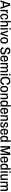

<svg xmlns="http://www.w3.org/2000/svg" viewBox="6372 -7136 775 13560"><g transform="rotate(90 6760.0 -355.5)"><path d="M4 0 238 -686H375L609 0H494L440 -163H168L114 0ZM197 -255H411L344 -463Q341 -472 336.5 -486.5Q332 -501 326.5 -518.5Q321 -536 316 -553.5Q311 -571 307 -586H301Q296 -568 289 -544.5Q282 -521 275.5 -499Q269 -477 264 -463Z M675 0V-526H756L764 -446H770Q779 -472 793 -492.5Q807 -513 827.5 -525.5Q848 -538 877 -538Q890 -538 900.5 -536Q911 -534 917 -531V-435H884Q857 -435 836.5 -425.5Q816 -416 801.5 -397.5Q787 -379 780 -351.5Q773 -324 773 -289V0Z M1164 12Q1092 12 1045 -17.5Q998 -47 975 -108Q952 -169 952 -263Q952 -359 976 -419.5Q1000 -480 1047.5 -509Q1095 -538 1166 -538Q1216 -538 1252 -525Q1288 -512 1312 -485.5Q1336 -459 1348 -420Q1360 -381 1360 -329H1260Q1260 -373 1250.5 -401Q1241 -429 1220 -442.5Q1199 -456 1164 -456Q1129 -456 1104 -438.5Q1079 -421 1066.5 -381.5Q1054 -342 1054 -277V-248Q1054 -190 1065.5 -150Q1077 -110 1102 -90Q1127 -70 1166 -70Q1201 -70 1222 -84Q1243 -98 1253.5 -126.5Q1264 -155 1264 -197H1360Q1360 -151 1348.5 -113Q1337 -75 1313 -47Q1289 -19 1252 -3.5Q1215 12 1164 12Z M1457 0V-723H1555V-465H1562Q1578 -489 1599 -505Q1620 -521 1646.5 -529.5Q1673 -538 1705 -538Q1749 -538 1782 -522Q1815 -506 1833.5 -470.5Q1852 -435 1852 -375V0H1752V-356Q1752 -381 1746.5 -399Q1741 -417 1730 -428Q1719 -439 1703 -444.5Q1687 -450 1667 -450Q1636 -450 1610.5 -433.5Q1585 -417 1570 -385.5Q1555 -354 1555 -308V0Z M1968 -619V-723H2066V-619ZM1968 0V-526H2066V0Z M2299 0 2135 -526H2239L2316 -258Q2321 -243 2327.5 -217Q2334 -191 2341 -163.5Q2348 -136 2353 -114H2358Q2363 -130 2369 -156.5Q2375 -183 2382 -211Q2389 -239 2395 -258L2472 -526H2571L2407 0Z M2838 12Q2765 12 2715 -17Q2665 -46 2640 -106.5Q2615 -167 2615 -263Q2615 -360 2640 -420.5Q2665 -481 2715 -509.5Q2765 -538 2838 -538Q2912 -538 2961.5 -509.5Q3011 -481 3036.5 -420.5Q3062 -360 3062 -263Q3062 -167 3036.5 -106.5Q3011 -46 2961.5 -17Q2912 12 2838 12ZM2838 -70Q2880 -70 2907 -89Q2934 -108 2946.5 -147.5Q2959 -187 2959 -249V-277Q2959 -340 2946.5 -379.5Q2934 -419 2907 -437.5Q2880 -456 2838 -456Q2796 -456 2769.5 -437.5Q2743 -419 2730 -379.5Q2717 -340 2717 -277V-249Q2717 -187 2730 -147.5Q2743 -108 2769.5 -89Q2796 -70 2838 -70Z M3574 12Q3523 12 3476.5 1Q3430 -10 3395 -34.5Q3360 -59 3340 -98.5Q3320 -138 3320 -196Q3320 -201 3320 -206.5Q3320 -212 3321 -216H3428Q3428 -212 3427.5 -206.5Q3427 -201 3427 -196Q3427 -157 3444.5 -131Q3462 -105 3495 -92.5Q3528 -80 3573 -80Q3598 -80 3620 -83.5Q3642 -87 3660.5 -95Q3679 -103 3692 -115Q3705 -127 3712 -144Q3719 -161 3719 -183Q3719 -214 3703 -235Q3687 -256 3659.5 -270Q3632 -284 3597.5 -295Q3563 -306 3526.5 -317.5Q3490 -329 3456 -343.5Q3422 -358 3394.5 -379.5Q3367 -401 3350.5 -433Q3334 -465 3334 -511Q3334 -558 3351.5 -593Q3369 -628 3401.5 -651.5Q3434 -675 3478.5 -686.5Q3523 -698 3577 -698Q3627 -698 3669.5 -687Q3712 -676 3744 -653Q3776 -630 3794 -593.5Q3812 -557 3812 -505V-491H3706V-505Q3706 -537 3690.5 -559.5Q3675 -582 3646.5 -594Q3618 -606 3578 -606Q3535 -606 3505 -596.5Q3475 -587 3459 -567.5Q3443 -548 3443 -519Q3443 -490 3459.5 -470.5Q3476 -451 3503.5 -437.5Q3531 -424 3565 -413.5Q3599 -403 3635.5 -391.5Q3672 -380 3706.5 -365.5Q3741 -351 3768.5 -329Q3796 -307 3812 -274.5Q3828 -242 3828 -197Q3828 -122 3795.5 -76Q3763 -30 3706 -9Q3649 12 3574 12Z M4124 12Q4050 12 4001.5 -17Q3953 -46 3929 -107Q3905 -168 3905 -263Q3905 -360 3929.5 -420.5Q3954 -481 4003 -509.5Q4052 -538 4127 -538Q4195 -538 4240 -511.5Q4285 -485 4308 -428.5Q4331 -372 4331 -281V-239H4007Q4008 -181 4020 -143Q4032 -105 4057.5 -86.5Q4083 -68 4125 -68Q4150 -68 4169.5 -75.5Q4189 -83 4203 -97Q4217 -111 4224.5 -132.5Q4232 -154 4233 -181H4330Q4329 -135 4315 -98.5Q4301 -62 4274 -37.5Q4247 -13 4209 -0.5Q4171 12 4124 12ZM4008 -309H4229Q4229 -349 4222 -377Q4215 -405 4202 -423Q4189 -441 4169.5 -449Q4150 -457 4125 -457Q4086 -457 4061 -440.5Q4036 -424 4023.5 -391Q4011 -358 4008 -309Z M4429 0V-526H4510L4519 -454H4525Q4541 -482 4562 -501Q4583 -520 4609.5 -529Q4636 -538 4667 -538Q4712 -538 4744.5 -519Q4777 -500 4792 -454H4798Q4814 -482 4835.5 -500.5Q4857 -519 4884 -528.5Q4911 -538 4942 -538Q4985 -538 5016.5 -522.5Q5048 -507 5065.5 -472Q5083 -437 5083 -378V0H4984V-357Q4984 -382 4979 -400Q4974 -418 4964.5 -428.5Q4955 -439 4940 -444.5Q4925 -450 4907 -450Q4879 -450 4856 -433Q4833 -416 4819 -384.5Q4805 -353 4805 -308V0H4707V-357Q4707 -382 4702 -400Q4697 -418 4687 -428.5Q4677 -439 4662.5 -444.5Q4648 -450 4631 -450Q4602 -450 4578.5 -433Q4555 -416 4541 -384.5Q4527 -353 4527 -308V0Z M5200 -619V-723H5298V-619ZM5200 0V-526H5298V0Z M5695 12Q5599 12 5533.5 -26Q5468 -64 5435.5 -142.5Q5403 -221 5403 -343Q5403 -524 5479.5 -611Q5556 -698 5700 -698Q5780 -698 5840 -669.5Q5900 -641 5933.5 -582.5Q5967 -524 5967 -434H5859Q5859 -490 5840 -528.5Q5821 -567 5785 -586.5Q5749 -606 5699 -606Q5639 -606 5597 -579.5Q5555 -553 5534.5 -498.5Q5514 -444 5514 -360V-323Q5514 -239 5534.5 -185.5Q5555 -132 5596 -106Q5637 -80 5698 -80Q5749 -80 5786 -99Q5823 -118 5842.5 -156Q5862 -194 5862 -251H5967Q5967 -161 5932 -102.5Q5897 -44 5836 -16Q5775 12 5695 12Z M6267 12Q6194 12 6144 -17Q6094 -46 6069 -106.5Q6044 -167 6044 -263Q6044 -360 6069 -420.5Q6094 -481 6144 -509.5Q6194 -538 6267 -538Q6341 -538 6390.5 -509.5Q6440 -481 6465.5 -420.5Q6491 -360 6491 -263Q6491 -167 6465.5 -106.5Q6440 -46 6390.5 -17Q6341 12 6267 12ZM6267 -70Q6309 -70 6336 -89Q6363 -108 6375.5 -147.5Q6388 -187 6388 -249V-277Q6388 -340 6375.5 -379.5Q6363 -419 6336 -437.5Q6309 -456 6267 -456Q6225 -456 6198.5 -437.5Q6172 -419 6159 -379.5Q6146 -340 6146 -277V-249Q6146 -187 6159 -147.5Q6172 -108 6198.5 -89Q6225 -70 6267 -70Z M6589 0V-526H6670L6679 -454H6685Q6702 -482 6724.5 -501Q6747 -520 6775 -529Q6803 -538 6836 -538Q6881 -538 6914 -522Q6947 -506 6965.5 -470.5Q6984 -435 6984 -375V0H6884V-356Q6884 -381 6878.5 -399Q6873 -417 6862 -428Q6851 -439 6835 -444.5Q6819 -450 6799 -450Q6768 -450 6742.5 -433Q6717 -416 6702 -384.5Q6687 -353 6687 -308V0Z M7259 12Q7202 12 7161 -16.5Q7120 -45 7098.5 -106Q7077 -167 7077 -266Q7077 -361 7098.5 -421Q7120 -481 7160 -509.5Q7200 -538 7255 -538Q7287 -538 7312.5 -530Q7338 -522 7358 -505.5Q7378 -489 7392 -464H7398V-723H7497V0H7417L7408 -71H7402Q7381 -32 7344 -10Q7307 12 7259 12ZM7288 -74Q7327 -74 7351 -94.5Q7375 -115 7386.5 -154Q7398 -193 7398 -250V-274Q7398 -320 7390.5 -354Q7383 -388 7369 -409Q7355 -430 7334.5 -440Q7314 -450 7288 -450Q7250 -450 7226 -432Q7202 -414 7190.5 -375.5Q7179 -337 7179 -275V-249Q7179 -188 7190.5 -149Q7202 -110 7226 -92Q7250 -74 7288 -74Z M7813 12Q7739 12 7690.5 -17Q7642 -46 7618 -107Q7594 -168 7594 -263Q7594 -360 7618.5 -420.5Q7643 -481 7692 -509.5Q7741 -538 7816 -538Q7884 -538 7929 -511.5Q7974 -485 7997 -428.5Q8020 -372 8020 -281V-239H7696Q7697 -181 7709 -143Q7721 -105 7746.5 -86.5Q7772 -68 7814 -68Q7839 -68 7858.5 -75.5Q7878 -83 7892 -97Q7906 -111 7913.5 -132.5Q7921 -154 7922 -181H8019Q8018 -135 8004 -98.5Q7990 -62 7963 -37.5Q7936 -13 7898 -0.5Q7860 12 7813 12ZM7697 -309H7918Q7918 -349 7911 -377Q7904 -405 7891 -423Q7878 -441 7858.5 -449Q7839 -457 7814 -457Q7775 -457 7750 -440.5Q7725 -424 7712.5 -391Q7700 -358 7697 -309Z M8118 0V-526H8199L8208 -454H8214Q8231 -482 8253.5 -501Q8276 -520 8304 -529Q8332 -538 8365 -538Q8410 -538 8443 -522Q8476 -506 8494.5 -470.5Q8513 -435 8513 -375V0H8413V-356Q8413 -381 8407.5 -399Q8402 -417 8391 -428Q8380 -439 8364 -444.5Q8348 -450 8328 -450Q8297 -450 8271.5 -433Q8246 -416 8231 -384.5Q8216 -353 8216 -308V0Z M8798 12Q8746 12 8709 0.5Q8672 -11 8648 -32Q8624 -53 8612 -82Q8600 -111 8600 -146Q8600 -151 8600.5 -156Q8601 -161 8602 -165H8697Q8696 -161 8696 -157.5Q8696 -154 8696 -150Q8697 -121 8710 -102.5Q8723 -84 8747 -75.5Q8771 -67 8800 -67Q8828 -67 8850 -75Q8872 -83 8885 -99Q8898 -115 8898 -140Q8898 -169 8880 -185.5Q8862 -202 8833 -212Q8804 -222 8772 -232Q8743 -241 8715 -252.5Q8687 -264 8664 -281Q8641 -298 8627 -324Q8613 -350 8613 -390Q8613 -426 8627 -453.5Q8641 -481 8666 -500Q8691 -519 8726 -528.5Q8761 -538 8803 -538Q8847 -538 8880.5 -528Q8914 -518 8937.5 -499.5Q8961 -481 8973 -455.5Q8985 -430 8985 -400Q8985 -393 8984.5 -386Q8984 -379 8984 -374H8890V-390Q8890 -411 8880 -426.5Q8870 -442 8850.5 -451Q8831 -460 8799 -460Q8777 -460 8760 -455Q8743 -450 8732 -441.5Q8721 -433 8716 -421.5Q8711 -410 8711 -396Q8711 -372 8725.5 -358.5Q8740 -345 8764 -336Q8788 -327 8816 -317Q8847 -307 8879 -296.5Q8911 -286 8938 -269.5Q8965 -253 8981.5 -225Q8998 -197 8998 -153Q8998 -109 8983 -78Q8968 -47 8941 -27Q8914 -7 8877.5 2.5Q8841 12 8798 12Z M9288 12Q9214 12 9165.5 -17Q9117 -46 9093 -107Q9069 -168 9069 -263Q9069 -360 9093.5 -420.5Q9118 -481 9167 -509.5Q9216 -538 9291 -538Q9359 -538 9404 -511.5Q9449 -485 9472 -428.5Q9495 -372 9495 -281V-239H9171Q9172 -181 9184 -143Q9196 -105 9221.5 -86.5Q9247 -68 9289 -68Q9314 -68 9333.5 -75.5Q9353 -83 9367 -97Q9381 -111 9388.5 -132.5Q9396 -154 9397 -181H9494Q9493 -135 9479 -98.5Q9465 -62 9438 -37.5Q9411 -13 9373 -0.5Q9335 12 9288 12ZM9172 -309H9393Q9393 -349 9386 -377Q9379 -405 9366 -423Q9353 -441 9333.5 -449Q9314 -457 9289 -457Q9250 -457 9225 -440.5Q9200 -424 9187.5 -391Q9175 -358 9172 -309Z M9751 12Q9694 12 9653 -16.5Q9612 -45 9590.5 -106Q9569 -167 9569 -266Q9569 -361 9590.5 -421Q9612 -481 9652 -509.5Q9692 -538 9747 -538Q9779 -538 9804.5 -530Q9830 -522 9850 -505.5Q9870 -489 9884 -464H9890V-723H9989V0H9909L9900 -71H9894Q9873 -32 9836 -10Q9799 12 9751 12ZM9780 -74Q9819 -74 9843 -94.5Q9867 -115 9878.5 -154Q9890 -193 9890 -250V-274Q9890 -320 9882.5 -354Q9875 -388 9861 -409Q9847 -430 9826.5 -440Q9806 -450 9780 -450Q9742 -450 9718 -432Q9694 -414 9682.5 -375.5Q9671 -337 9671 -275V-249Q9671 -188 9682.5 -149Q9694 -110 9718 -92Q9742 -74 9780 -74Z M10301 0V-686H10466L10585 -271Q10590 -255 10595 -233.5Q10600 -212 10605 -191.5Q10610 -171 10613 -155H10620Q10622 -169 10626.5 -188.5Q10631 -208 10636 -230Q10641 -252 10646 -271L10765 -686H10928V0H10821V-395Q10821 -425 10822 -458.5Q10823 -492 10824 -519.5Q10825 -547 10825 -558H10818Q10816 -547 10810 -524.5Q10804 -502 10797.5 -476.5Q10791 -451 10785 -432L10659 0H10566L10440 -431Q10435 -447 10429.5 -469Q10424 -491 10418.5 -515Q10413 -539 10408 -558H10401Q10402 -536 10402.5 -506.5Q10403 -477 10403.5 -447.5Q10404 -418 10404 -395V0Z M11257 12Q11183 12 11134.5 -17Q11086 -46 11062 -107Q11038 -168 11038 -263Q11038 -360 11062.5 -420.5Q11087 -481 11136 -509.5Q11185 -538 11260 -538Q11328 -538 11373 -511.5Q11418 -485 11441 -428.5Q11464 -372 11464 -281V-239H11140Q11141 -181 11153 -143Q11165 -105 11190.5 -86.5Q11216 -68 11258 -68Q11283 -68 11302.5 -75.5Q11322 -83 11336 -97Q11350 -111 11357.5 -132.5Q11365 -154 11366 -181H11463Q11462 -135 11448 -98.5Q11434 -62 11407 -37.5Q11380 -13 11342 -0.5Q11304 12 11257 12ZM11141 -309H11362Q11362 -349 11355 -377Q11348 -405 11335 -423Q11322 -441 11302.5 -449Q11283 -457 11258 -457Q11219 -457 11194 -440.5Q11169 -424 11156.5 -391Q11144 -358 11141 -309Z M11720 12Q11663 12 11622 -16.5Q11581 -45 11559.5 -106Q11538 -167 11538 -266Q11538 -361 11559.5 -421Q11581 -481 11621 -509.5Q11661 -538 11716 -538Q11748 -538 11773.5 -530Q11799 -522 11819 -505.5Q11839 -489 11853 -464H11859V-723H11958V0H11878L11869 -71H11863Q11842 -32 11805 -10Q11768 12 11720 12ZM11749 -74Q11788 -74 11812 -94.5Q11836 -115 11847.5 -154Q11859 -193 11859 -250V-274Q11859 -320 11851.5 -354Q11844 -388 11830 -409Q11816 -430 11795.5 -440Q11775 -450 11749 -450Q11711 -450 11687 -432Q11663 -414 11651.5 -375.5Q11640 -337 11640 -275V-249Q11640 -188 11651.5 -149Q11663 -110 11687 -92Q11711 -74 11749 -74Z M12079 -619V-723H12177V-619ZM12079 0V-526H12177V0Z M12442 12Q12374 12 12334 -25Q12294 -62 12294 -152V-526H12393V-170Q12393 -145 12398.5 -127.5Q12404 -110 12415 -98.5Q12426 -87 12442 -82Q12458 -77 12478 -77Q12509 -77 12534.5 -93.5Q12560 -110 12575 -142Q12590 -174 12590 -218V-526H12689V0H12607L12599 -72H12593Q12576 -44 12553.5 -25.5Q12531 -7 12503 2.5Q12475 12 12442 12Z M12810 0V-526H12891L12900 -454H12906Q12922 -482 12943 -501Q12964 -520 12990.5 -529Q13017 -538 13048 -538Q13093 -538 13125.5 -519Q13158 -500 13173 -454H13179Q13195 -482 13216.5 -500.5Q13238 -519 13265 -528.5Q13292 -538 13323 -538Q13366 -538 13397.5 -522.5Q13429 -507 13446.5 -472Q13464 -437 13464 -378V0H13365V-357Q13365 -382 13360 -400Q13355 -418 13345.5 -428.5Q13336 -439 13321 -444.5Q13306 -450 13288 -450Q13260 -450 13237 -433Q13214 -416 13200 -384.5Q13186 -353 13186 -308V0H13088V-357Q13088 -382 13083 -400Q13078 -418 13068 -428.5Q13058 -439 13043.5 -444.5Q13029 -450 13012 -450Q12983 -450 12959.5 -433Q12936 -416 12922 -384.5Q12908 -353 12908 -308V0Z"/></g></svg>

Font: Archivo SemiCondensed Medium
Style: Regular
Weight: 500
Width: 4
Designer: Hector Gatti
Foundry: Omnibus-Type
Version: Version 2.001